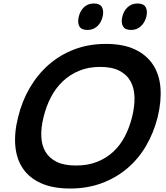

<svg xmlns="http://www.w3.org/2000/svg" viewBox="-20 -1072 950 1102"><path d="M820 -976Q811 -942 788 -921Q765 -900 732 -900Q698 -900 686 -921Q674 -942 682 -976Q690 -1010 713 -1031Q736 -1052 769 -1052Q804 -1052 816 -1031Q828 -1010 820 -976ZM569 -976Q561 -942 538 -921Q515 -900 482 -900Q447 -900 435.5 -921Q424 -942 432 -976Q440 -1010 462.5 -1031Q485 -1052 519 -1052Q553 -1052 565 -1031Q577 -1010 569 -976ZM885 -400Q862 -309 817.5 -233.5Q773 -158 708.5 -104Q644 -50 562 -20Q480 10 383 10Q284 10 216.5 -20Q149 -50 112 -104Q75 -158 68 -233.5Q61 -309 84 -400Q106 -491 151 -568Q196 -645 260 -701Q324 -757 406.5 -788.5Q489 -820 588 -820Q687 -820 754 -788.5Q821 -757 858 -701Q895 -645 901 -568Q907 -491 885 -400ZM738 -400Q753 -460 752 -512.5Q751 -565 730 -604Q709 -643 666 -665.5Q623 -688 555 -688Q488 -688 434.5 -666Q381 -644 340.5 -605.5Q300 -567 272.5 -514.5Q245 -462 230 -400Q215 -340 217 -289Q219 -238 241 -201Q263 -164 305.5 -143Q348 -122 416 -122Q484 -122 537 -143Q590 -164 630 -201Q670 -238 696.5 -289Q723 -340 738 -400Z"/></svg>

Font: TypoPRO Sinkin Sans
Style: 600 SemiBold Italic
Weight: 600
Italic angle: -112°
Designer: Keith Bates
Foundry: K-Type
Version: Sinkin Sans (version 1.0)  by Keith Bates   •   © 2014   www